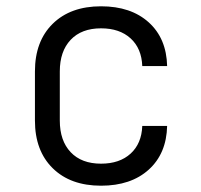

<svg xmlns="http://www.w3.org/2000/svg" viewBox="-20 -580 640 610"><path d="M91 -197V-353Q91 -449 147.5 -504.5Q204 -560 301 -560Q396 -560 452.5 -509Q509 -458 511 -370H432Q430 -426 395 -458Q360 -490 301 -490Q239 -490 204.5 -453.5Q170 -417 170 -353V-197Q170 -133 204.5 -96.5Q239 -60 301 -60Q360 -60 395 -92Q430 -124 432 -180H511Q509 -92 452.5 -41Q396 10 301 10Q204 10 147.5 -45.5Q91 -101 91 -197Z"/></svg>

Font: JetBrains Mono Semi Light
Style: Regular
Weight: 350
Monospace: yes
Designer: Philipp Nurullin, Konstantin Bulenkov
Foundry: JetBrains
Version: 2.002